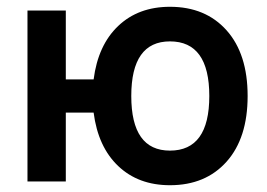

<svg xmlns="http://www.w3.org/2000/svg" viewBox="-20 -535 786 566"><path d="M481 11Q388 11 328.5 -45.5Q269 -102 256 -203H174V0H61V-504H174V-301H256Q269 -402 328.5 -458.5Q388 -515 481 -515Q586 -515 648 -445.5Q710 -376 710 -252Q710 -128 648 -58.5Q586 11 481 11ZM481 -91Q597 -91 597 -252Q597 -413 481 -413Q367 -413 367 -252Q367 -91 481 -91Z"/></svg>

Font: Zen Kaku Gothic Antique
Style: Bold
Weight: 700
Designer: Yoshimichi Ohira
Foundry: Positype
Version: Version 1.001